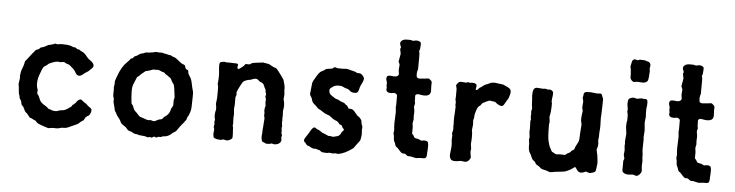

<svg xmlns="http://www.w3.org/2000/svg" viewBox="-39 -686 3311 865"><g transform="rotate(5 1616.5 -253.0)"><path d="M260.7 -363.3Q264.6 -362.8 271 -359.9Q277.3 -356.9 281.2 -356.9H286.1Q288.1 -356 291 -353.5Q293.9 -351.1 295.4 -350.1Q296.9 -349.1 299.3 -349.1Q301.8 -349.1 304.2 -348.6Q306.6 -348.1 309.1 -345.2Q312 -342.8 318.8 -340.3Q325.7 -337.9 334.5 -328.6Q342.8 -318.8 343.8 -317.4Q350.1 -310.1 354 -307.6Q377.4 -293 375 -278.8Q373 -272.9 367.2 -267.6Q361.3 -262.7 357.9 -258.8Q355 -254.9 347.7 -251Q340.8 -247.1 335 -242.2Q314.9 -222.7 300.8 -237.8L292 -252Q290 -255.9 280.3 -264.2Q271.5 -271.5 268.6 -274.4Q265.6 -277.3 260.7 -278.3Q255.9 -279.3 250 -282.2Q244.1 -286.1 241.2 -287.1L227.1 -285.2Q226.1 -284.2 222.2 -285.2Q206.1 -289.1 176.8 -274.9Q174.8 -274.9 170.4 -270.5Q166 -266.1 160.2 -262.7Q154.3 -259.3 150.9 -255.9Q146.5 -250 135.7 -219.7Q125 -189.5 129.9 -164.1L133.8 -151.9Q134.8 -149.9 133.3 -142.1Q131.8 -134.3 140.1 -126Q149.9 -103 152.8 -99.6Q156.2 -96.7 160.2 -92.8Q164.1 -88.9 172.4 -84.5Q183.6 -78.6 188 -71.8Q191.9 -69.8 195.3 -69.3Q198.7 -68.8 204.1 -65.9Q224.1 -61 231.9 -64.9Q240.2 -69.3 253.4 -69.8Q266.6 -70.8 284.2 -85L290 -87.9Q291 -89.8 293 -92.3Q294.9 -94.7 295.9 -96.7Q296.9 -98.6 299.8 -99.6Q302.7 -101.1 312 -110.8Q312 -113.3 316.9 -118.2Q322.3 -123 327.1 -125Q332 -127 339.8 -120.1Q347.7 -113.3 351.6 -111.3Q356 -109.4 357.4 -107.9Q358.9 -106.9 361.8 -103.5Q364.7 -100.1 372.6 -94.7Q380.9 -89.8 382.8 -85Q384.8 -80.1 381.8 -71.3Q378.9 -62.5 375.5 -58.6Q372.1 -55.2 369.6 -54.2Q367.2 -53.7 365.2 -51.8Q363.3 -49.8 361.3 -48.3Q359.4 -46.9 356.4 -41.5Q354 -36.1 352.1 -33.2Q342.8 -28.3 336.9 -22.5Q331.1 -16.6 328.1 -15.1Q325.2 -12.7 317.4 -9.8Q309.6 -6.8 295.9 0Q278.3 8.8 267.1 8.8H257.8L240.2 13.2Q234.4 14.2 217.8 13.2L195.8 16.1L181.2 11.2Q147.9 1 142.6 -5.4Q137.7 -11.7 135.7 -12.7Q133.8 -13.7 131.3 -14.6Q128.4 -15.1 123 -18.6Q117.7 -22 113.3 -22.5Q108.9 -22.9 103.5 -31.2Q98.1 -39.6 85.9 -49.8Q84 -52.7 82.5 -56.6Q81.1 -60.5 78.1 -65.9Q75.2 -71.8 72.3 -73.7Q69.3 -76.2 67.9 -78.1Q66.9 -80.1 65.9 -85.9Q64.9 -91.8 64 -94.7Q63 -97.7 61 -99.6Q59.1 -102.1 57.1 -106Q55.2 -110.4 55.2 -114.3Q55.2 -118.2 52.7 -122.6Q50.3 -127 47.9 -159.2L45.9 -169.9L49.8 -198.2L48.8 -208Q50.3 -226.6 56.6 -242.2Q63 -257.8 64 -265.1Q64.9 -272.5 65.9 -274.9L75.2 -286.1Q88.4 -304.2 93.8 -310.1Q99.1 -315.9 103 -321.3Q106.9 -327.1 109.4 -329.1Q111.8 -331.1 113.8 -331.5Q116.2 -332 118.2 -333Q120.1 -334 122.1 -334.5Q124 -335 127.4 -339.4Q130.9 -343.8 136.2 -344.2Q145 -345.7 164.1 -356.9Q165 -356.9 177.2 -359.9Q189.5 -362.8 193.8 -366.2Q195.3 -366.2 205.1 -363.8Q214.8 -366.2 228.5 -366.2Q242.2 -366.2 249.5 -365.2Q256.8 -364.3 260.7 -363.3Z M659.7 -367.2H674.3Q680.7 -367.2 685.5 -365.2Q690.4 -363.3 693.4 -363.3Q696.8 -363.8 697.8 -362.8L708.5 -359.9Q710 -358.9 712.9 -359.4Q715.8 -359.9 718.8 -358.4Q721.7 -356.9 723.6 -355.5Q725.6 -354 733.9 -351.6Q742.2 -349.1 754.9 -337.9Q767.1 -326.7 774.4 -324.2Q781.7 -322.3 783.7 -320.3Q786.1 -317.9 788.1 -309.6Q790.5 -301.8 797.4 -300.3Q802.7 -299.3 802.7 -293Q802.7 -282.7 811 -272Q819.3 -261.2 823.2 -239.3Q827.6 -217.3 830.6 -209Q833.5 -200.7 832.5 -179.2Q831.5 -158.2 831.5 -137.7Q831.5 -117.2 821.8 -97.2Q821.8 -93.8 816.9 -88.9Q815.9 -85.9 814.5 -80.6Q813.5 -75.2 808.6 -69.8Q803.7 -64.5 803.7 -63Q801.8 -61.5 793.9 -51.8Q786.1 -42 782.7 -37.1Q778.8 -32.2 774.9 -25.4Q771 -18.6 756.8 -11.2Q741.2 4.4 724.6 6.8Q722.7 7.8 719.2 7.3Q715.8 6.8 714.8 7.8L703.6 12.2Q701.7 12.2 698.7 11.7Q695.8 11.2 694.3 11.7Q692.9 12.2 690.4 13.7Q687.5 15.1 685.5 15.6Q683.6 16.1 681.6 15.1Q679.7 14.2 677.7 13.2Q675.8 12.2 673.8 12.7Q671.9 13.2 668.9 15.6Q666 18.1 663.6 18.1L655.8 16.1L647 18.1Q640.6 18.1 637.7 15.1L613.8 12.2H608.9L597.7 8.8Q586.4 8.8 578.6 3.9Q570.8 -1 565.4 -2Q560.5 -2.9 559.1 -3.9Q557.6 -4.9 555.2 -6.3Q552.7 -7.8 548.3 -13.7Q543.9 -19.5 533.7 -25.4Q523.4 -31.2 521 -36.6Q514.6 -50.8 506.8 -59.6Q499.5 -67.9 496.6 -74.7Q493.7 -82 490.7 -85Q487.8 -87.9 487.3 -93.3Q486.8 -98.6 483.4 -110.4Q480.5 -122.1 479.5 -125.5Q478.5 -128.9 479 -133.8Q479.5 -138.7 479.5 -141.1L475.6 -152.8Q474.6 -161.6 475.6 -183.1L474.6 -192.9L476.6 -205.1Q477.5 -208 477.1 -213.9Q476.6 -219.7 477.5 -223.1L484.9 -244.1Q501 -289.1 524.4 -310.5Q533.7 -319.3 536.6 -324.2Q539.6 -329.1 543 -329.6Q546.9 -330.1 548.3 -331.1Q549.8 -332 551.8 -335.4Q553.7 -338.9 555.7 -339.8Q557.6 -340.8 561 -341.8Q566.4 -343.3 573.2 -349.1Q580.1 -354.5 586.9 -355.5Q593.3 -356.4 604.5 -361.8L621.6 -362.8Q626 -363.8 629.9 -364.3Q633.8 -364.3 640.6 -366.2Q647.5 -368.2 652.8 -368.2ZM653.3 -288.1H643.6Q642.6 -287.1 630.9 -283.2Q619.1 -279.3 615.2 -278.8Q611.8 -278.8 610.4 -277.8Q608.9 -276.9 606.4 -274.4Q604.5 -272 599.6 -269Q594.7 -266.1 581.5 -252Q579.6 -252 574.7 -247.1Q572.8 -243.2 569.8 -235.4Q566.9 -227.5 561 -213.9Q555.2 -200.7 556.6 -175.3Q557.6 -149.9 558.6 -145.5Q559.6 -141.1 559.6 -133.8Q559.6 -126.5 563.5 -123Q567.4 -119.1 568.4 -117.2Q573.2 -97.7 585 -89.8Q601.1 -71.3 604.5 -70.8Q607.9 -69.8 610.8 -68.8Q613.3 -67.9 626 -63.5Q638.7 -59.1 642.6 -59.1L653.8 -60.1Q655.8 -60.1 660.2 -58.1Q665 -56.2 668.9 -56.6Q672.9 -57.1 680.2 -61.5Q689 -66.9 696.3 -67.4Q703.6 -67.9 707.5 -73.7Q710.9 -79.1 712.9 -80.1Q733.4 -91.8 738.8 -112.8Q739.7 -116.7 739.7 -119.1Q745.1 -124.5 748.5 -136.2V-158.2Q748.5 -162.1 751 -167V-175.8L747.6 -201.2Q745.1 -227.5 739.7 -232.9Q734.9 -237.8 734.9 -240.2Q732.9 -241.2 731 -246.6Q729 -252 725.6 -255.9Q721.7 -259.8 719.7 -260.3Q717.8 -260.7 714.4 -264.2Q710.9 -267.6 708 -269Q704.6 -270 703.1 -271Q701.7 -272 699.7 -274.4Q694.8 -280.8 687.5 -280.8Q669.4 -289.1 664.6 -288.6Q659.7 -288.1 653.3 -288.1Z M940.4 -255.9 941.4 -268.6Q941.4 -275.4 941.9 -283.2Q942.4 -291 939.5 -319.3Q936.5 -347.7 946.3 -348.1Q948.2 -348.1 959.5 -351.1L969.2 -349.1H987.3L1016.1 -348.1Q1022.9 -348.1 1023.4 -341.8L1021.5 -331.1Q1022.5 -324.2 1026.4 -324.2Q1030.3 -324.2 1042.5 -334L1050.3 -340.8Q1056.2 -347.7 1056.2 -349.1H1074.2Q1076.2 -349.1 1078.1 -350.6Q1080.1 -352.1 1084 -355Q1087.9 -357.9 1135.3 -362.8L1157.7 -358.9Q1162.1 -358.9 1171.4 -353Q1180.7 -347.2 1187.5 -345.2Q1194.3 -343.8 1197.8 -340.8Q1201.2 -337.9 1216.3 -317.4Q1231.4 -296.9 1232.9 -293.9Q1234.4 -291 1239.3 -271L1241.2 -258.8Q1242.2 -257.8 1241.7 -255.9Q1241.2 -253.9 1241.2 -252Q1241.2 -250 1241.2 -248L1243.2 -226.1L1241.2 -206.1Q1248 -185.5 1245.1 -165L1243.2 -153.8L1244.1 -128.9L1243.2 -119.1L1244.1 -110.8L1243.2 -101.1Q1243.2 -95.7 1244.6 -89.8Q1246.1 -84 1244.6 -80.1Q1243.2 -76.2 1244.1 -74.2L1245.1 -64.9V-53.7Q1245.1 -47.9 1248.5 -45.9L1246.1 -34.2Q1246.1 -32.2 1247.1 -26.4Q1248 -20.5 1247.1 -18.1Q1241.2 -1 1217.3 0L1205.1 -2.9L1195.3 0Q1179.2 1.5 1175.8 -1.5Q1172.4 -3.9 1168.5 -4.9Q1164.6 -5.9 1162.1 -7.8Q1157.2 -17.6 1157.2 -32.2Q1159.2 -40 1159.2 -63L1160.2 -70.8L1163.1 -112.8L1160.2 -126L1161.1 -136.7L1159.2 -147Q1159.2 -158.2 1163.1 -169.9L1161.1 -184.1L1162.1 -198.2Q1162.1 -200.2 1160.6 -204.1Q1159.2 -208 1158.7 -210Q1158.2 -211.9 1159.2 -214.4Q1160.2 -216.8 1160.6 -218.8Q1161.1 -220.7 1160.6 -223.1Q1160.2 -225.1 1158.7 -228.5Q1157.2 -231.9 1157.2 -233.4V-238.3Q1157.2 -242.2 1154.3 -246.1Q1151.4 -250 1149.4 -256.3Q1147.5 -262.7 1143.1 -267.6Q1139.2 -272 1132.8 -273.9Q1126.5 -275.9 1123.5 -279.3Q1113.8 -291 1098.1 -285.2Q1096.2 -285.2 1091.8 -282.7Q1087.4 -280.3 1078.1 -279.3Q1069.3 -278.3 1057.1 -272Q1050.3 -268.1 1041.5 -250Q1032.7 -231.9 1031.2 -229L1027.3 -217.8L1028.3 -209Q1028.3 -205.6 1024.4 -195.8V-163.1L1022.5 -143.1L1024.4 -122.1Q1024.4 -117.7 1024.4 -113.3L1023.4 -105L1024.4 -77.1L1023.4 -66.9L1025.4 -60.1Q1026.4 -42 1027.3 -27.8Q1028.3 -13.7 1025.4 -9.8Q1022 -5.9 1014.2 -2Q1006.3 2 1000.5 1L986.3 -2L976.1 1Q974.1 2 966.3 0H959.5Q945.3 -3.9 943.4 -5.9Q941.4 -7.8 940.4 -18.1Q939.5 -28.3 940.4 -29.8L941.4 -41Q942.9 -43.5 938.5 -54.2L940.4 -65.9Q941.4 -67.9 940.4 -71.3Q939.5 -74.7 939.5 -76.2L941.4 -86.9L938.5 -101.1Q938.5 -116.2 939.5 -121.1L942.4 -133.8Q942.4 -146 939.5 -159.2L942.4 -185.1Q943.4 -219.2 942.4 -237.8L939.5 -249Z M1477.1 -366.2H1499L1510.3 -367.2Q1516.1 -367.2 1525.9 -364.3Q1536.1 -361.3 1542.5 -359.9Q1552.7 -358.4 1555.7 -355.5Q1559.1 -352.1 1575.2 -352.1Q1581.5 -349.6 1587.4 -342.8Q1593.3 -335.9 1593.8 -330.6Q1594.2 -325.2 1590.8 -316.9Q1587.4 -309.1 1586.4 -307.1Q1585.4 -305.7 1581.5 -296.9Q1577.6 -288.1 1577.1 -282.7Q1576.2 -277.3 1572.8 -270Q1569.3 -262.7 1558.6 -262.7Q1547.9 -262.7 1543.5 -264.6Q1536.6 -268.6 1532.2 -272.9Q1527.8 -277.3 1520 -278.8Q1512.2 -280.3 1505.4 -284.2Q1498.5 -288.1 1494.1 -288.1Q1471.2 -291 1458.5 -282.2Q1445.8 -273.4 1444.3 -270Q1442.4 -265.6 1444.3 -255.9Q1446.3 -246.1 1462.4 -236.8Q1464.4 -235.8 1468.3 -232.9Q1472.2 -230 1474.6 -229Q1477.1 -228 1480.5 -227.1Q1484.4 -226.1 1485.8 -225.6Q1487.3 -225.1 1488.8 -224.1Q1490.2 -223.1 1494.1 -221.2Q1497.6 -218.8 1504.4 -216.8Q1511.2 -214.8 1513.7 -213.4Q1516.1 -211.9 1517.6 -210.9Q1519 -210 1520.5 -208Q1522 -206.1 1523.4 -205.1Q1527.8 -205.1 1531.2 -198.2Q1532.2 -198.2 1533.7 -195.3Q1535.2 -192.4 1536.1 -189.9Q1539.1 -189 1547.9 -189Q1556.6 -188.5 1566.9 -175.8Q1577.1 -163.1 1579.1 -161.1Q1591.8 -154.8 1599.1 -140.1L1600.1 -131.3Q1600.1 -127 1603.5 -120.1Q1606.9 -113.3 1605.5 -106.9Q1604 -100.6 1605.5 -89.8Q1606.9 -79.1 1604.5 -65.4Q1602.1 -51.8 1600.6 -49.8Q1599.1 -47.9 1596.7 -44.9Q1594.2 -42 1586.4 -31.2Q1578.6 -20.5 1574.2 -14.2Q1537.1 13.7 1507.3 18.1L1495.1 16.1L1483.4 18.1L1467.3 16.1L1457 18.1Q1435.5 18.1 1430.7 14.6Q1426.3 11.7 1424.3 9.8Q1422.4 7.8 1417.5 7.3Q1412.6 6.8 1406.2 3.9Q1400.4 3.9 1394 3.9Q1383.3 0.5 1377.4 -3.9Q1371.6 -7.8 1365.2 -7.8L1358.4 -16.1Q1357.9 -18.1 1355 -20Q1349.1 -23.9 1349.1 -30.3Q1349.1 -36.6 1357.9 -48.8Q1366.7 -60.5 1372.6 -72.3Q1379.4 -84 1383.8 -87.9Q1388.2 -91.8 1391.1 -91.8Q1394 -91.8 1398.9 -87.9Q1403.8 -84 1410.2 -82Q1416 -80.1 1420.4 -76.2Q1429.7 -68.8 1434.6 -68.8L1456.5 -59.1Q1460.9 -59.1 1465.3 -59.1L1476.1 -57.1Q1484.4 -57.1 1486.3 -58.6Q1488.3 -60.1 1493.2 -60.5Q1507.8 -62 1515.1 -81.1Q1523.4 -89.4 1523.9 -92.3Q1524.9 -94.7 1521 -97.7Q1517.1 -100.6 1516.6 -102.1Q1516.1 -103 1515.6 -105Q1515.1 -106.9 1514.2 -108.9Q1512.2 -112.8 1506.8 -113.8Q1501.5 -114.7 1498.5 -120.1Q1494.1 -127.4 1483.9 -130.9Q1473.6 -133.8 1454.1 -149.9Q1451.2 -151.9 1441.4 -154.8Q1431.6 -158.2 1420.4 -166Q1409.2 -173.8 1404.8 -175.3Q1400.4 -176.8 1397.5 -180.2Q1390.6 -188.5 1381.3 -195.8Q1372.1 -203.1 1370.1 -211.4Q1368.2 -219.7 1367.2 -221.7Q1366.2 -223.6 1362.8 -229Q1359.4 -233.9 1358.4 -237.3Q1357.4 -240.7 1359.4 -253.9Q1361.3 -267.1 1361.8 -276.4Q1362.3 -286.1 1363.3 -291Q1364.3 -295.9 1377.4 -318.4Q1390.6 -340.8 1398.9 -345.2Q1407.2 -349.1 1408.7 -350.1Q1410.2 -351.1 1415 -354.5Q1419.4 -357.9 1422.4 -358.9Q1425.3 -359.9 1448.2 -362.8Q1457.5 -372.1 1462.9 -369.1Q1468.3 -366.2 1477.1 -366.2Z M1771 -522H1787.6L1800.8 -519Q1821.3 -525.9 1833 -516.1Q1836.9 -511.7 1835.4 -501Q1834 -490.2 1834 -483.9L1830.6 -475.1L1833 -465.8Q1833 -464.8 1833.5 -450.2Q1834 -435.5 1833 -394Q1826.2 -374 1830.6 -357.9Q1833.5 -352.1 1845.7 -352.1L1884.8 -356Q1886.2 -356 1897 -346.2Q1900.4 -341.3 1899.4 -334.5Q1898.9 -328.1 1898.9 -325.7L1899.9 -298.8Q1898.9 -294.9 1897.9 -291Q1890.1 -272 1849.1 -280.8Q1835.4 -283.7 1830.6 -274.9V-263.2Q1832.5 -259.8 1830.6 -252.9L1833 -237.8L1829.6 -224.1L1833 -202.6L1832 -179.2L1833 -166L1829.6 -148.9Q1829.6 -147 1832 -129.9Q1831.1 -106 1831.5 -103.5Q1832 -101.1 1835 -98.6Q1837.9 -96.2 1839.8 -91.8Q1841.8 -87.9 1843.8 -85.4Q1845.7 -83 1853.5 -82Q1860.8 -81.1 1862.8 -80.1L1875 -74.2L1888.7 -76.2Q1902.8 -76.2 1905.8 -69.3Q1908.7 -62.5 1908.2 -51.3Q1907.7 -39.6 1907.7 -33.2L1906.7 -23.9Q1906.7 -19.5 1906.7 -15.1Q1906.7 3.9 1894 3.9H1878.9L1859.9 5.9Q1853 5.9 1843.3 2.9Q1833.5 0 1828.6 0.5Q1823.7 1 1820.8 0Q1817.9 -1 1814 -4.4Q1810.1 -7.8 1808.1 -8.8Q1806.2 -9.8 1803.2 -9.3Q1800.8 -8.8 1795.4 -9.8Q1790 -10.7 1771 -33.2Q1770 -33.2 1766.1 -36.1Q1761.2 -40 1760.3 -46.4Q1759.3 -52.2 1754.9 -59.6Q1751 -66.9 1751 -84L1748 -96.2L1750 -111.8Q1748 -119.6 1748 -143.1L1750 -191.9L1748 -213.9V-216.8L1749 -224.1V-266.1Q1749 -274.4 1735.8 -277.8Q1707 -271.5 1700.2 -284.7Q1698.7 -287.1 1698.7 -288.6L1699.7 -299.8L1697.8 -309.6L1698.7 -319.8L1693.8 -337.9Q1694.8 -343.8 1695.8 -347.2Q1698.7 -356 1720.7 -352.5Q1742.7 -349.1 1748 -360.8Q1750 -362.8 1748 -372.1Q1745.6 -380.9 1747.1 -390.6Q1748.5 -400.4 1748.5 -405.3Q1748.5 -409.2 1742.7 -419.9L1749 -456.1L1745.6 -473.1Q1743.7 -476.1 1745.6 -479.5Q1747.6 -482.9 1748 -484.9L1743.7 -496.1Q1739.7 -507.3 1748 -514.6Q1756.3 -522 1771 -522Z M2098.6 -141.1Q2103.5 -122.1 2099.6 -79.1L2102.5 -57.1Q2099.6 -43.9 2101.6 -35.2L2104.5 -19Q2103.5 -11.7 2097.2 -4.9Q2090.8 2 2084 2.9Q2077.1 3.9 2070.8 2.4Q2064.5 1 2061.5 1L2049.8 2.9Q2022.9 7.8 2015.1 -2.4Q2007.3 -12.7 2010.7 -33.2Q2013.7 -53.7 2013.7 -69.8L2011.7 -88.9L2012.7 -108.9L2010.7 -120.1L2013.7 -131.8Q2014.6 -132.8 2014.6 -143.1L2013.7 -151.9L2014.6 -164.1L2013.7 -171.4V-189.9L2015.6 -220.2V-230L2016.6 -237.8L2014.6 -248.5L2015.6 -259.8L2012.7 -273.4L2013.7 -285.2V-320.8Q2013.7 -323.2 2011.2 -331.1Q2008.8 -338.9 2012.7 -340.8Q2019.5 -352.5 2026.9 -353.5Q2034.7 -354 2043 -353Q2051.3 -352.1 2053.7 -352.1L2063 -355L2072.8 -353Q2074.7 -354 2079.1 -354H2085.4Q2091.8 -354 2097.7 -350.6Q2103.5 -347.2 2101.6 -337.9Q2099.6 -329.1 2099.6 -326.2Q2099.6 -323.2 2103.5 -323.2Q2107.4 -323.2 2111.3 -328.6Q2115.2 -334 2119.6 -335.9Q2123.5 -337.9 2125 -339.4Q2126.5 -340.8 2130.4 -343.8Q2134.3 -346.7 2137.2 -348.6Q2140.1 -350.6 2144.5 -352.1Q2149.4 -353 2150.4 -354L2164.6 -360.8Q2170.4 -362.8 2176.8 -362.8H2186.5L2199.7 -360.8Q2216.8 -358.9 2219.2 -358.4Q2222.2 -357.9 2237.8 -350.6Q2253.4 -343.8 2256.3 -335.9Q2259.3 -328.1 2255.4 -314Q2251.5 -299.8 2249.5 -296.4Q2247.6 -293 2245.1 -290Q2242.7 -287.1 2237.3 -276.4Q2231.9 -265.6 2227.1 -262.7Q2222.2 -259.3 2212.4 -263.7Q2201.7 -268.1 2197.3 -272.5Q2192.9 -276.9 2191.9 -277.3Q2190.9 -277.8 2179.7 -278.8L2169.4 -280.8Q2162.6 -280.8 2153.8 -275.9Q2145 -271 2143.6 -270.5Q2134.8 -268.6 2127.4 -255.9Q2126.5 -254.9 2119.6 -250Q2112.8 -245.1 2104.5 -211.9L2103.5 -196.8L2100.6 -187Q2100.6 -185.1 2100.6 -183.1L2101.6 -167Z M2603 -357.9H2619.1Q2645.5 -354 2654.8 -355.5Q2663.6 -356.9 2665.5 -354.5Q2667.5 -352.1 2668.5 -350.1Q2669.4 -348.6 2670.4 -344.7Q2671.4 -340.8 2675.3 -333L2674.3 -286.1Q2674.3 -269 2673.3 -257.8L2672.4 -247.1L2673.3 -216.8V-202.1Q2671.4 -183.6 2671.4 -176.8V-163.1L2669.4 -143.1L2671.4 -129.9Q2671.4 -116.7 2666 -103L2671.4 -77.1Q2676.3 -46.4 2674.3 -34.7Q2672.4 -22.9 2671.9 -16.6Q2671.4 -10.3 2669.4 -4.9Q2666.5 -1 2655.8 2.4Q2645 5.9 2640.1 4.4Q2635.3 2.9 2631.8 1.5Q2628.4 0 2626 0L2614.3 4.9Q2594.2 11.7 2583 -8.8Q2578.1 -17.6 2574.7 -15.6Q2570.8 -13.7 2564.9 -8.8Q2559.1 -3.9 2545.4 2.4Q2531.7 8.8 2526.4 8.8Q2520.5 8.8 2518.1 9.8L2487.3 13.2Q2468.8 17.1 2465.3 16.6Q2461.9 16.1 2456.1 13.7Q2450.7 10.7 2439.9 8.8Q2429.2 6.8 2425.8 4.9Q2422.4 2.9 2419.4 0Q2416.5 -2.9 2414.6 -4.4Q2412.6 -5.9 2408.2 -8.3Q2403.3 -10.7 2400.9 -12.7Q2398.4 -14.6 2396.5 -19Q2395 -22.9 2393.1 -24.4Q2391.1 -25.9 2387.2 -28.8Q2383.3 -32.2 2381.8 -34.2Q2380.4 -36.1 2378.9 -39.1Q2377.4 -42 2377 -43.9Q2376.5 -45.9 2374.5 -48.8Q2373 -51.8 2372.6 -53.7Q2372.1 -55.7 2368.2 -61Q2364.3 -65.9 2362.3 -76.2Q2360.4 -86.9 2360.8 -94.7Q2361.3 -102.5 2360.4 -106L2358.4 -122.1L2360.4 -131.8Q2357.4 -154.8 2357.4 -158.2L2358.4 -169.9L2357.4 -203.1L2359.4 -213.9L2357.4 -224.1L2358.4 -236.3L2357.4 -248L2360.4 -263.2L2358.4 -274.9L2356.4 -309.1Q2354.5 -318.4 2356 -333Q2357.4 -347.7 2362.8 -352.5Q2368.2 -357.4 2375.5 -356.9Q2382.8 -356.9 2401.4 -355L2413.1 -356L2424.3 -353L2432.1 -354Q2437 -354 2441.9 -350.6Q2446.8 -347.7 2448.2 -341.8Q2449.2 -335.9 2447.3 -323.2Q2445.3 -310.5 2445.3 -303.7Q2445.3 -296.9 2447.3 -293Q2447.3 -252.4 2441.4 -231.9L2444.3 -210L2442.4 -196.8Q2442.4 -137.2 2447.3 -120.6Q2452.1 -104 2453.1 -100.1L2465.3 -77.1Q2467.8 -74.7 2470.7 -73.7Q2473.1 -73.2 2474.1 -71.8L2483.4 -66.9Q2485.4 -64.9 2493.2 -66.4Q2501 -67.9 2512.7 -66.9Q2524.4 -65.9 2526.9 -66.9Q2529.3 -67.9 2532.2 -70.8Q2535.2 -73.2 2536.1 -74.2Q2537.1 -75.2 2541 -76.7Q2544.4 -78.1 2546.4 -79.1Q2548.3 -80.1 2550.8 -83.5Q2553.2 -86.9 2554.2 -87.9Q2555.2 -88.9 2559.1 -90.8Q2563 -92.8 2564.9 -94.7Q2566.9 -96.7 2567.4 -101.1Q2568.4 -105 2569.3 -106.9L2582 -131.8Q2585.4 -143.6 2585.4 -167Q2588.4 -205.1 2588.4 -209L2584.5 -229Q2584.5 -243.2 2586.4 -256.8L2588.4 -271L2585.4 -283.2Q2584.5 -287.1 2585.9 -299.8Q2587.4 -312.5 2586.4 -317.9L2583 -329.1L2585.4 -340.8Q2585.4 -349.6 2588.4 -353Q2593.3 -357.9 2603 -357.9Z M2855 -349.1H2863.3Q2869.1 -349.1 2871.6 -347.2Q2878.9 -341.3 2873 -304.2V-285.2L2874 -270L2871.1 -243.2L2874 -207L2872.1 -178.2V-172.9L2873 -168L2872.1 -120.1L2874 -100.1Q2875 -97.7 2874.5 -90.8Q2874 -84 2875 -80.6Q2876 -77.1 2876 -71.3V-62L2875 -48.3L2877 -24.9Q2876 -16.6 2869.6 -9.8Q2858.4 2.4 2850.1 -1.5Q2841.8 -4.9 2837.9 -4.9L2826.2 -3.9Q2810.1 -2 2801.3 -6.3Q2792.5 -10.7 2791 -14.6Q2789.1 -18.6 2790 -35.2V-63Q2793.9 -70.8 2793.9 -75.2L2791 -85Q2790 -86.9 2790 -90.8L2792 -110.8L2790 -130.9L2791 -140.6L2790 -150.9L2793 -186L2789.1 -216.8Q2789.1 -239.3 2792 -245.1V-271L2789.1 -283.2Q2788.1 -285.2 2789.1 -289.6Q2790 -293.9 2790 -295.9Q2790 -297.9 2787.6 -310.5Q2785.2 -323.2 2788.1 -338.9Q2795.9 -352.1 2816.9 -350.1Q2819.8 -347.2 2829.1 -347.2L2844.7 -350.1Q2845.7 -351.1 2849.1 -350.1Q2852.1 -349.1 2855 -349.1ZM2828.6 -523.4Q2832 -522.9 2838.9 -522.9H2845.7L2855 -520Q2876.5 -516.6 2874 -498L2872.1 -486.8L2874 -477.1Q2874 -476.6 2873.5 -469.7Q2873 -462.9 2872.1 -448.7Q2871.1 -434.6 2866.7 -429.2Q2861.8 -424.8 2855.5 -422.9Q2849.1 -420.9 2835.4 -422.4Q2821.8 -423.8 2816.4 -422.4Q2811 -420.9 2807.1 -420.9Q2803.2 -420.9 2797.4 -425.8Q2788.6 -433.6 2789.6 -445.8Q2790 -458 2788.1 -474.1L2785.2 -490.2L2788.1 -502.9Q2790 -514.2 2792 -517.1Q2799.3 -524.9 2806.2 -522.5Q2813 -520 2814.9 -520Q2816.9 -520 2820.8 -522Q2824.7 -523.9 2828.6 -523.4Z M3049.8 -522H3066.4L3079.6 -519Q3100.1 -525.9 3111.8 -516.1Q3115.7 -511.7 3114.3 -501Q3112.8 -490.2 3112.8 -483.9L3109.4 -475.1L3111.8 -465.8Q3111.8 -464.8 3112.3 -450.2Q3112.8 -435.5 3111.8 -394Q3105 -374 3109.4 -357.9Q3112.3 -352.1 3124.5 -352.1L3163.6 -356Q3165 -356 3175.8 -346.2Q3179.2 -341.3 3178.2 -334.5Q3177.7 -328.1 3177.7 -325.7L3178.7 -298.8Q3177.7 -294.9 3176.8 -291Q3168.9 -272 3127.9 -280.8Q3114.3 -283.7 3109.4 -274.9V-263.2Q3111.3 -259.8 3109.4 -252.9L3111.8 -237.8L3108.4 -224.1L3111.8 -202.6L3110.8 -179.2L3111.8 -166L3108.4 -148.9Q3108.4 -147 3110.8 -129.9Q3109.9 -106 3110.4 -103.5Q3110.8 -101.1 3113.8 -98.6Q3116.7 -96.2 3118.7 -91.8Q3120.6 -87.9 3122.6 -85.4Q3124.5 -83 3132.3 -82Q3139.6 -81.1 3141.6 -80.1L3153.8 -74.2L3167.5 -76.2Q3181.6 -76.2 3184.6 -69.3Q3187.5 -62.5 3187 -51.3Q3186.5 -39.6 3186.5 -33.2L3185.5 -23.9Q3185.5 -19.5 3185.5 -15.1Q3185.5 3.9 3172.9 3.9H3157.7L3138.7 5.9Q3131.8 5.9 3122.1 2.9Q3112.3 0 3107.4 0.5Q3102.5 1 3099.6 0Q3096.7 -1 3092.8 -4.4Q3088.9 -7.8 3086.9 -8.8Q3085 -9.8 3082 -9.3Q3079.6 -8.8 3074.2 -9.8Q3068.8 -10.7 3049.8 -33.2Q3048.8 -33.2 3044.9 -36.1Q3040 -40 3039.1 -46.4Q3038.1 -52.2 3033.7 -59.6Q3029.8 -66.9 3029.8 -84L3026.9 -96.2L3028.8 -111.8Q3026.9 -119.6 3026.9 -143.1L3028.8 -191.9L3026.9 -213.9V-216.8L3027.8 -224.1V-266.1Q3027.8 -274.4 3014.6 -277.8Q2985.8 -271.5 2979 -284.7Q2977.5 -287.1 2977.5 -288.6L2978.5 -299.8L2976.6 -309.6L2977.5 -319.8L2972.7 -337.9Q2973.6 -343.8 2974.6 -347.2Q2977.5 -356 2999.5 -352.5Q3021.5 -349.1 3026.9 -360.8Q3028.8 -362.8 3026.9 -372.1Q3024.4 -380.9 3025.9 -390.6Q3027.3 -400.4 3027.3 -405.3Q3027.3 -409.2 3021.5 -419.9L3027.8 -456.1L3024.4 -473.1Q3022.5 -476.1 3024.4 -479.5Q3026.4 -482.9 3026.9 -484.9L3022.5 -496.1Q3018.6 -507.3 3026.9 -514.6Q3035.2 -522 3049.8 -522Z"/></g></svg>

Font: AntiqueNobleRegular
Style: Regular
Weight: 400
Version: Version 0.1